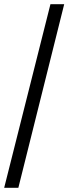

<svg xmlns="http://www.w3.org/2000/svg" viewBox="-20 -780 328 921"><path d="M0 121 222 -760H288L68 121Z"/></svg>

Font: Noto Rashi Hebrew SemiBold
Style: Regular
Weight: 600
Version: Version 1.006